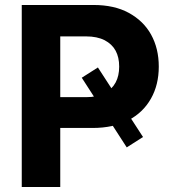

<svg xmlns="http://www.w3.org/2000/svg" viewBox="-20 -747 701 767"><path d="M306.6 -436.5 371.1 -477.5 551.3 -199.7 486.3 -158.2ZM220.7 0H66.9V-727.1H353.5Q436.5 -727.1 494.1 -695.8Q553.2 -663.6 583.5 -608.9Q614.3 -553.2 614.3 -481Q614.3 -408.2 583 -353Q551.3 -296.9 492.7 -266.6Q433.1 -235.8 349.6 -235.8H167V-358.9H324.7Q368.2 -358.9 397.9 -374.5Q427.2 -390.1 441.9 -417.5Q456.1 -443.8 456.1 -481Q456.1 -518.1 441.9 -544.4Q427.7 -570.8 397.9 -586.4Q367.7 -601.6 324.2 -601.6H220.7Z"/></svg>

Font: My Font
Style: Bold
Weight: 500
Designer: Rasmus Andersson
Foundry: rsms
Version: Version 0.001